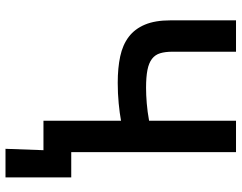

<svg xmlns="http://www.w3.org/2000/svg" viewBox="-110 -630 878 698"><g transform="rotate(90 329.0 -281.0)"><path d="M281 -270Q227 -270 185 -279Q143 -288 114 -310Q85 -332 69.5 -369Q54 -406 54 -461V-700H168V-469Q168 -443 173.5 -424.5Q179 -406 194 -394.5Q209 -383 234.5 -378Q260 -373 299 -373Q325 -373 355.5 -375.5Q386 -378 419 -384V-700H533V-101H625V138H521L526 0H419V-282Q392 -277 356 -273.5Q320 -270 281 -270Z"/></g></svg>

Font: Tilda Sans Semibold
Style: Regular
Weight: 600
Designer: ParaType Ltd
Foundry: ParaType Ltd
Version: Version 1.009